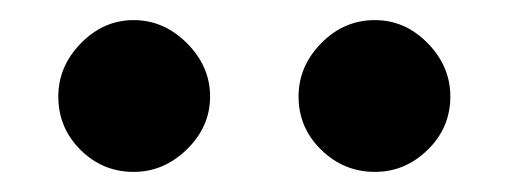

<svg xmlns="http://www.w3.org/2000/svg" viewBox="-20 -870 518 191"><path d="M189 -774Q189 -744 166 -721.5Q143 -699 113 -699Q82 -699 60 -721Q38 -743 38 -774Q38 -804 60.5 -827Q83 -850 113 -850Q143 -850 166 -827Q189 -804 189 -774ZM428 -774Q428 -743 405.5 -721Q383 -699 353 -699Q322 -699 299.5 -721Q277 -743 277 -774Q277 -804 299.5 -827Q322 -850 353 -850Q383 -850 405.5 -827Q428 -804 428 -774Z"/></svg>

Font: Playfair Display SC
Style: Bold
Weight: 700
Designer: Claus Eggers Sørensen
Foundry: Claus Eggers Sørensen
Version: Version 1.200; ttfautohint (v1.6)